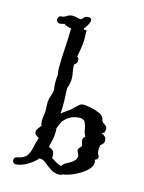

<svg xmlns="http://www.w3.org/2000/svg" viewBox="-100 -685 567 756"><g transform="rotate(15 183.0 -307.0)"><path d="M42 10H39Q32 10 28.5 5.5Q25 1 25 -4Q25 -9 28 -13Q31 -17 37 -18Q65 -23 75 -37.5Q85 -52 88.5 -71.5Q92 -91 99 -110L100 -113L94 -117Q89 -120 85 -124Q81 -128 81 -135Q81 -141 87.5 -149.5Q94 -158 98 -163V-164Q94 -169 94 -182Q94 -193 96 -204.5Q98 -216 98 -223Q98 -230 97.5 -237.5Q97 -245 97 -254Q97 -270 102.5 -284.5Q108 -299 109 -314Q106 -328 106 -339Q106 -347 106.5 -355.5Q107 -364 108 -373Q105 -387 105 -399Q105 -440 108 -482Q111 -524 111 -563Q94 -565 81 -574Q71 -570 63 -570Q49 -570 49 -585Q49 -590 52.5 -594.5Q56 -599 63 -599Q72 -599 82 -606Q92 -613 105 -613Q116 -613 123 -610.5Q130 -608 140 -608Q147 -615 151 -619.5Q155 -624 168 -624Q179 -624 179 -614Q179 -605 172 -593.5Q165 -582 160 -577Q160 -576 160.5 -575Q161 -574 161 -572L173 -571Q172 -567 172 -564Q172 -561 172 -557Q172 -550 172.5 -543.5Q173 -537 173 -530Q173 -527 171.5 -514Q170 -501 167.5 -486Q165 -471 163 -462L165 -461Q171 -457 171 -448Q171 -436 159 -429Q159 -412 162 -399Q165 -386 165 -372Q165 -368 164.5 -363.5Q164 -359 163 -354L162 -348Q162 -342 158 -338Q158 -336 157.5 -333Q157 -330 157 -326Q157 -316 158 -303Q159 -290 159 -282Q159 -270 159 -256Q159 -242 158 -228Q169 -239 181.5 -246.5Q194 -254 212 -273Q216 -277 222 -281.5Q228 -286 238 -286Q246 -286 265 -282.5Q284 -279 301.5 -271.5Q319 -264 322 -252Q324 -241 330 -236.5Q336 -232 341.5 -228.5Q347 -225 347 -215Q347 -213 346.5 -210.5Q346 -208 345 -205V-202Q342 -201 339.5 -199Q337 -197 335 -196L336 -195Q344 -192 349.5 -186Q355 -180 355 -170Q355 -163 351 -158Q347 -153 341 -149L340 -148Q340 -144 339.5 -139.5Q339 -135 339 -130Q339 -125 340 -119.5Q341 -114 344 -110Q347 -106 347 -101Q347 -93 336 -88H335Q338 -82 338 -77Q338 -62 325 -48.5Q312 -35 293.5 -24Q275 -13 257 -6.5Q239 0 228 0Q223 5 216 5Q194 5 178.5 -5.5Q163 -16 150.5 -26.5Q138 -37 124 -37Q107 -18 84.5 -5Q62 8 42 10ZM213 -30Q221 -41 233 -47Q245 -53 255.5 -61Q266 -69 269 -83Q266 -93 263 -98.5Q260 -104 260 -108Q260 -114 273 -127Q271 -133 269 -139Q267 -145 267 -150Q267 -160 276 -166Q269 -177 266.5 -192.5Q264 -208 258.5 -220Q253 -232 237 -232Q197 -232 171 -200Q167 -193 163.5 -185Q160 -177 157 -168Q158 -164 158 -161Q158 -158 158 -154Q158 -139 155 -124Q152 -109 148 -94V-93L149 -89Q163 -85 168 -76Q173 -67 171 -53V-51Q178 -46 189.5 -39.5Q201 -33 213 -30Z"/></g></svg>

Font: Are You Serious
Style: Regular
Weight: 400
Designer: Robert E. Leuschke
Foundry: Robert E. Leuschke
Version: Version 1.100